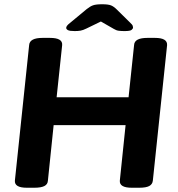

<svg xmlns="http://www.w3.org/2000/svg" viewBox="-20 -880 836 902"><path d="M106 2Q47 2 50 -32L117 -669Q120 -702 180 -702H215Q275 -702 272 -668L246 -423H584L610 -669Q612 -702 673 -702H708Q767 -702 765 -668L698 -31Q696 -14 681 -6Q666 2 634 2H599Q540 2 543 -32L570 -292H232L205 -31Q204 -14 188.5 -6Q173 2 141 2ZM331 -734Q307 -734 299 -738.5Q291 -743 291 -749Q291 -753 294.5 -758.5Q298 -764 311 -774L387 -837Q403 -850 417 -855Q431 -860 460 -860Q489 -860 502 -854.5Q515 -849 528 -836L591 -774Q602 -764 603.5 -758.5Q605 -753 605 -751Q605 -745 598 -739.5Q591 -734 565 -734Q550 -734 538 -735.5Q526 -737 515 -744L454 -779L386 -746Q370 -738 358 -736Q346 -734 331 -734Z"/></svg>

Font: Asap Semi Expanded Semi Expanded Regular
Style: Bold Italic
Weight: 700
Width: 6
Italic angle: -6°
Designer: Pablo Cosgaya
Foundry: Omnibus-Type
Version: Version 3.001; ttfautohint (v1.8.4.7-5d5b)